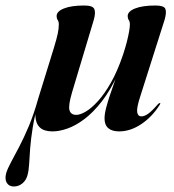

<svg xmlns="http://www.w3.org/2000/svg" viewBox="-97 -468 632 697"><path d="M42 -111 46.5 -110.5Q29.5 -52 22.2 -7.5Q15 37 12.5 70.2Q10 103.5 8.8 127.5Q7.5 151.5 2.5 169Q-2.5 187 -16 198Q-29.5 209 -47 209Q-64 209 -72.2 196Q-80.5 183 -74.5 160.5Q-69.5 144 -57 120.8Q-44.5 97.5 -27.5 65.2Q-10.5 33 7.8 -10.5Q26 -54 42 -111ZM98 -292Q109 -328 112.8 -346.5Q116.5 -365 116.5 -379.5Q116.5 -389.5 112.5 -395.2Q108.5 -401 108.5 -409.5Q108.5 -426.5 135 -437.2Q161.5 -448 209 -448Q239.5 -448 245.2 -435.5Q251 -423 243.5 -396L164.5 -132.5Q150.5 -85 155.2 -68Q160 -51 180 -51Q194 -51 214.5 -63Q235 -75 258.5 -100.8Q282 -126.5 305.8 -168.2Q329.5 -210 349.5 -269Q359 -297.5 364.2 -319Q369.5 -340.5 372 -355.5Q374.5 -370.5 374.5 -379.5Q374.5 -389.5 370.5 -395.2Q366.5 -401 366.5 -409.5Q366.5 -426.5 393.2 -437.2Q420 -448 467.5 -448Q498 -448 503.2 -436Q508.5 -424 500.5 -396L412 -117.5Q398.5 -76 401 -60.8Q403.5 -45.5 416.5 -45.5Q427 -45.5 440.5 -54.8Q454 -64 476 -89.5Q478.5 -92 480.2 -93Q482 -94 483.5 -94Q485.5 -93.5 485 -91.5Q484.5 -89.5 482.5 -87Q454.5 -43 415.2 -17Q376 9 335.5 9Q309.5 9 296 -2.8Q282.5 -14.5 282.5 -38Q282.5 -54.5 288.5 -77.2Q294.5 -100 302.5 -123.8Q310.5 -147.5 317.8 -167.8Q325 -188 327 -199L330.5 -198Q303.5 -139.5 272.5 -99.8Q241.5 -60 209.8 -36Q178 -12 148.2 -1.5Q118.5 9 93.5 9Q62.5 9 47.5 -5.5Q32.5 -20 31.5 -47Q30.5 -74 42 -111Z"/></svg>

Font: Fraunces 120pt SemiBold
Style: Italic
Weight: 600
Italic angle: -16°
Version: Version 1.000;[b76b70a41]